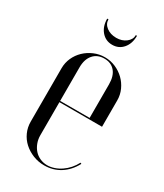

<svg xmlns="http://www.w3.org/2000/svg" viewBox="-168 -712 674 789"><g transform="rotate(30 169.5 -318.0)"><path d="M39.4 -373.8V-120.5Q39.4 -93.8 50 -70.3Q60.6 -46.8 79.4 -29.8Q98.3 -12.8 123.4 -2.6Q148.6 7.5 176.9 7.5Q218.5 7.5 252.1 -13.8Q285.6 -35 306.5 -74.4L301.1 -77Q292.2 -59.8 279.7 -45.5Q267.1 -31.2 251.9 -20.9Q236.8 -10.5 220 -4.9Q203.2 0.8 187.2 0.8Q168.8 0.8 152.8 -6.4Q136.8 -13.6 125.8 -25.9Q114.8 -38.1 108.2 -55.3Q101.6 -72.5 101.6 -91.9V-414.2Q101.6 -452.4 120.6 -474.4Q139.6 -496.5 172.4 -496.5Q205.1 -496.5 223.3 -474.9Q241.5 -453.4 241.5 -414.2V-255H97.5V-249H303.8V-374.1Q303.8 -400.3 293.2 -423.6Q282.6 -446.9 264.6 -464.4Q246.6 -481.8 222.7 -492.2Q198.8 -502.5 171.9 -502.5Q145.1 -502.5 121.1 -492.2Q97 -481.9 78.6 -464.3Q60.2 -446.6 49.8 -423.4Q39.4 -400.2 39.4 -373.8ZM235.8 -644.5H241.4Q241.4 -607.4 221.8 -584.4Q202.2 -561.4 171 -561.4Q139.8 -561.4 119.9 -584.6Q100 -607.9 100 -644.5H106Q106 -622.9 124.8 -608.7Q143.5 -594.5 171.3 -594.5Q198.2 -594.5 217 -609Q235.8 -623.5 235.8 -644.5Z"/></g></svg>

Font: Moniqa Black
Style: Regular
Weight: 900
Designer: Rajesh Rajput
Foundry: Rajesh Rajput
Version: Version 1.000